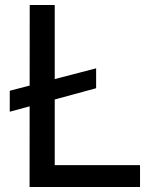

<svg xmlns="http://www.w3.org/2000/svg" viewBox="-20 -743 607 763"><path d="M362 -392.4 18.8 -299V-382.4L362 -471.5ZM197.5 -723V-86.9H536.5V0H97.5L98.1 -723Z"/></svg>

Font: Public Sans VF
Style: Regular
Weight: 400
Designer: Pablo Impallari, Rodrigo Fuenzalida (Modified by Dan O. Williams and USWDS)
Version: Version 1.003